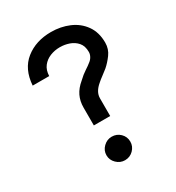

<svg xmlns="http://www.w3.org/2000/svg" viewBox="-169 -794 831 906"><g transform="rotate(-30 246.5 -340.5)"><path d="M201 -207V-304Q201 -339 214.5 -367Q228 -395 257 -419Q279 -440 298.5 -452.5Q318 -465 330 -475Q341 -483 347.5 -495Q354 -507 354 -519Q354 -552 337.5 -571Q321 -590 296.5 -598.5Q272 -607 246 -607Q218 -607 193 -597Q168 -587 152 -566.5Q136 -546 135 -514H45Q51 -601 107 -645.5Q163 -690 246 -690Q298 -690 343 -671Q388 -652 415.5 -613.5Q443 -575 443 -519Q443 -484 423 -457Q403 -430 382 -412Q370 -402 353.5 -390Q337 -378 326 -368Q308 -353 299 -337Q290 -321 290 -303V-207ZM247 9Q221 9 201.5 -10Q182 -29 182 -55Q182 -81 201.5 -100Q221 -119 247 -119Q274 -119 293 -100.5Q312 -82 312 -55Q312 -29 293 -10Q274 9 247 9Z"/></g></svg>

Font: Teachers Medium
Style: Regular
Weight: 500
Designer: Alfredo Marco Pradil, Chank Diesel
Version: Version 1.001